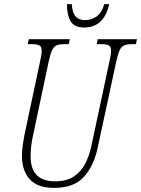

<svg xmlns="http://www.w3.org/2000/svg" viewBox="-20 -905 687 935"><path d="M243 10Q163 10 125 -32Q87 -74 87 -145Q87 -171 91 -199Q95 -227 100 -252L175 -605Q183 -640 183 -657Q183 -678 171.5 -684Q160 -690 135 -690H115L120 -714H320L315 -690H293Q269 -690 255.5 -684Q242 -678 233.5 -660Q225 -642 217 -605L142 -251Q135 -221 132 -194Q129 -167 129 -144Q129 -22 248 -22Q303 -22 338 -44.5Q373 -67 393.5 -105.5Q414 -144 424 -190L513 -606Q521 -640 521 -657Q521 -678 509.5 -684Q498 -690 473 -690H451L456 -714H647L642 -690H622Q599 -690 585 -684Q571 -678 562.5 -660Q554 -642 546 -605L456 -187Q437 -97 388.5 -43.5Q340 10 243 10ZM391 -771Q341 -771 323.5 -802Q306 -833 306 -885H330Q332 -807 394 -807Q425 -807 450 -824.5Q475 -842 488 -885H512Q498 -825 467 -798Q436 -771 391 -771Z"/></svg>

Font: Noto Serif ExtraCondensed ExtraLight
Style: Italic
Weight: 200
Width: 2
Italic angle: -12°
Designer: Monotype Design Team
Foundry: Monotype Imaging Inc.
Version: Version 2.014; ttfautohint (v1.8.4.7-5d5b)